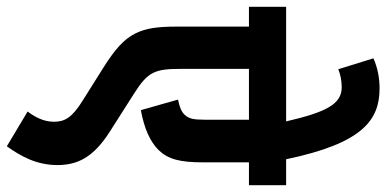

<svg xmlns="http://www.w3.org/2000/svg" viewBox="-305 -631 1133 563"><g transform="rotate(90 261.5 -349.5)"><path d="M523 -513V-622H447C400 -847 332 -896 239 -896C208 -896 178 -890 151 -878L183 -775C198 -781 216 -785 236 -785C286 -785 309 -738 336 -622H0V-513H58V-304C58 -242 63 -211 78 -180C95 -146 125 -120 177 -87L274 -26C326 6 337 28 337 59C337 89 323 115 307 136L409 197C439 155 464 109 464 49C464 -9 443 -56 366 -105L253 -177C190 -217 182 -238 182 -313V-513H331V-383C331 -350 328 -336 316 -324C308 -315 292 -309 272 -305L303 -196C357 -206 395 -223 420 -248C447 -276 456 -311 456 -377V-513Z"/></g></svg>

Font: Noto Sans Devanagari UI Condensed
Style: Bold
Weight: 700
Width: 3
Designer: Jelle Bosma - Monotype Design Team
Foundry: Monotype Imaging Inc.
Version: Version 2.004